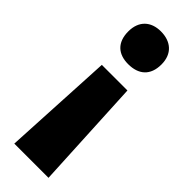

<svg xmlns="http://www.w3.org/2000/svg" viewBox="-249 -581 774 774"><g transform="rotate(45 138.5 -194.0)"><path d="M235 -470C235 -531 196 -563 139 -563C83 -563 46 -530 46 -470C46 -407 82 -376 139 -376C198 -376 235 -407 235 -470ZM66 -299 41 175H236L212 -299Z"/></g></svg>

Font: Noto Sans Hebrew Condensed Black
Style: Regular
Weight: 900
Width: 3
Designer: Monotype Design Team
Foundry: Monotype Imaging Inc.
Version: Version 2.004